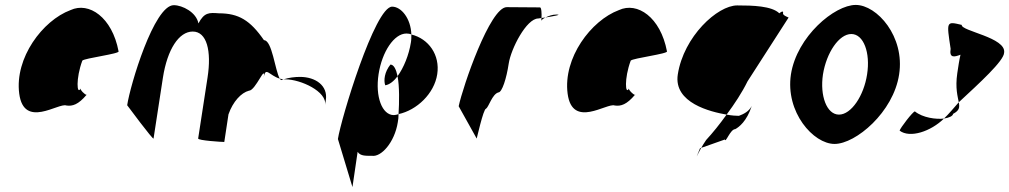

<svg xmlns="http://www.w3.org/2000/svg" viewBox="-20 -576 4094 779"><path d="M58 -196C77 -52 218 -160 249 -148C274 -144 298 -152 331 -191C323 -193 304 -212 307 -217C292 -188 287 -257 314 -330C322 -340 469 -358 461 -368C435 -506 341 -570 266 -535C153 -493 39 -341 58 -196ZM307 -217V-218ZM332 -192 331 -191C333 -191 333 -191 332 -190Z M496 -149C496 -149 602 -6 603 -14L641 -261C659 -376 706 -448 762 -448C819 -448 839 -370 822 -261L784 -14C783 -6 879 0 890 0L907 -112C925 -164 959 -200 990 -208C1017 -208 1059 -320 1050 -261C1057 -309 1073 -269 1115 -257C1096 -290 1084 -413 1051 -413C995 -494 948 -522 868 -522C828 -525 809 -526 785 -481C777 -526 720 -555 685 -555C605 -555 508 -230 496 -149ZM1115 -257C1117 -254 1119 -252 1121 -251L1130 -254ZM1130 -254H1139C1199 -254 1308 -205 1299 -149L1302 -170C1311 -228 1261 -264 1197 -264C1176 -264 1152 -261 1130 -254Z M1351 -12 1410 183 1431 40C1442 58 1467 56 1488 56C1526 63 1581 2 1594 -80C1596 -90 1597 -101 1597 -113C1591 -111 1584 -109 1578 -109C1530 -109 1502 -184 1516 -275C1530 -366 1579 -440 1629 -440C1636 -440 1643 -439 1649 -436C1647 -501 1608 -549 1571 -549C1501 -549 1363 -92 1351 -12ZM1543 -230C1559 -232 1578 -246 1593 -267C1587 -295 1578 -314 1564 -314C1540 -284 1536 -250 1543 -230ZM1593 -267C1601 -225 1600 -161 1597 -113C1671 -129 1742 -196 1754 -275C1766 -353 1719 -419 1649 -436C1649 -425 1649 -414 1647 -403C1639 -353 1618 -301 1593 -267Z M1841 -145 1914 -14C1913 -6 1941 -135 1952 -135C1963 -142 1977 -194 2002 -201C2017 -201 2035 -258 2044 -318C2053 -378 2116 -501 2164 -501C2164 -501 2169 -502 2177 -503C2178 -520 2177 -546 2171 -546C2171 -546 2078 -547 2036 -547C1968 -547 1858 -225 1841 -145ZM2177 -503C2177 -498 2176 -494 2176 -491C2176 -494 2183 -500 2193 -505C2187 -504 2182 -504 2177 -503ZM2193 -505C2224 -510 2264 -517 2237 -517C2221 -517 2205 -511 2193 -505Z M2283 -196C2302 -52 2443 -160 2474 -148C2499 -144 2523 -152 2556 -191C2548 -193 2529 -212 2532 -217C2517 -188 2512 -257 2539 -330C2547 -340 2694 -358 2686 -368C2660 -506 2566 -570 2491 -535C2378 -493 2264 -341 2283 -196ZM2532 -217V-218ZM2557 -192 2556 -191C2558 -191 2558 -191 2557 -190Z M2730 -274C2712 -158 2864 -122 2928 -111C2960 -154 2991 -201 3013 -246L3179 -504C3186 -504 3155 -512 3157 -522C3159 -533 3151 -530 3142 -522C3111 -552 3034 -554 2971 -554C2891 -554 2754 -428 2730 -274ZM2820 26C2800 76 2804 62 2825 24ZM2825 24 2921 -10C2924 6 2943 -52 2963 -52C2978 -60 3010 -84 3030 -146C3019 -124 2997 -113 2978 -106C2968 -106 2949 -107 2928 -111C2900 -72 2871 -36 2845 -8C2837 4 2830 15 2825 24Z M3189 -274C3166 -121 3280 8 3366 8C3452 8 3605 -121 3628 -274C3652 -428 3538 -556 3452 -556C3366 -556 3213 -428 3189 -274ZM3319 -274C3333 -362 3384 -438 3434 -438C3484 -438 3512 -362 3498 -274C3485 -188 3434 -111 3384 -111C3334 -111 3306 -188 3319 -274Z M3630 -46C3672 -14 3757 -43 3810 -95C3779 -91 3724 -98 3692 -124C3684 -124 3632 -56 3630 -46ZM3837 -378C3831 -340 3851 -344 3877 -354C3872 -333 3868 -306 3864 -279C3855 -218 3866 -184 3870 -161C3954 -239 4053 -329 4054 -362C4064 -424 3878 -450 3882 -475C3819 -490 3820 -490 3837 -378ZM3810 -95C3830 -98 3846 -105 3847 -114C3873 -128 3874 -140 3870 -161C3849 -137 3830 -114 3810 -95Z"/></svg>

Font: Ampere
Style: UltCndIta
Weight: 400
Version: Version 1